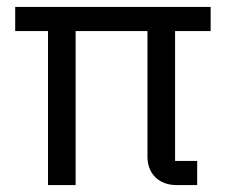

<svg xmlns="http://www.w3.org/2000/svg" viewBox="-20 -536 662 556"><path d="M487 -446H590V-516H24V-446H119V0H199V-446H407V-82C407 -36 437 0 492 0H551V-70H487Z"/></svg>

Font: IBM Plex Arabic
Style: Regular
Weight: 400
Designer: Mike Abbink, Paul van der Laan, Pieter van Rosmalen, Wael Morcos, Khajak Apelian
Foundry: Bold Monday
Version: Version 1.0